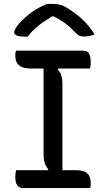

<svg xmlns="http://www.w3.org/2000/svg" viewBox="-20 -958 540 978"><path d="M440 0H98Q87 0 79.5 -4Q72 -8 67 -15.5Q62 -23 60 -33.5Q58 -44 58 -56Q58 -63 58.5 -69.5Q59 -76 60 -81.5Q61 -87 62 -91H224L226 -96Q215 -107 208.5 -126Q202 -145 202 -170V-609H136Q97 -609 77.5 -625Q58 -641 58 -673Q58 -677 58 -681Q58 -685 58.5 -688.5Q59 -692 60 -695Q61 -698 62 -700H403Q427 -700 434.5 -683.5Q442 -667 442 -641Q442 -637 442 -633Q442 -629 441.5 -625Q441 -621 440 -617Q439 -613 438 -609H276L274 -604Q286 -593 292 -574Q298 -555 298 -530V-91H365Q395 -91 412 -83Q429 -75 435.5 -60Q442 -45 442 -25Q442 -21 442 -16.5Q442 -12 441 -8Q440 -4 440 0ZM220 -938H252Q270 -938 286.5 -934Q303 -930 331 -912Q347 -902 365 -888.5Q383 -875 400 -859Q417 -843 432.5 -824Q448 -805 462 -783Q449 -778 437 -775Q425 -772 408 -772Q391 -772 381.5 -777.5Q372 -783 360 -796Q336 -822 307 -843Q286 -858 253 -875H247Q207 -852 178 -829Q141 -799 121 -771H115Q92 -771 78 -773.5Q64 -776 58 -781.5Q52 -787 52 -793Q52 -799 58 -811Q64 -823 79 -840Q93 -855 108.5 -869Q124 -883 142 -896Q160 -909 179.5 -919.5Q199 -930 220 -938Z"/></svg>

Font: Code D Ace
Style: Regular
Weight: 400
Version: Version 1.085; ttfautohint (v1.8.4.7-5d5b);Nerd Fonts 3.0.2